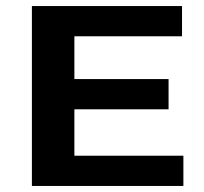

<svg xmlns="http://www.w3.org/2000/svg" viewBox="-20 -615 675 635"><path d="M85.5 0V-595H582V-495H226V-100H586.5V0ZM156 -253.5V-353.5H537.5V-253.5Z"/></svg>

Font: Encode Sans SC Expanded SemiBold
Style: Regular
Weight: 600
Width: 7
Designer: Multiple Designers
Foundry: Impallari Type
Version: Version 3.002